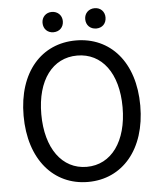

<svg xmlns="http://www.w3.org/2000/svg" viewBox="-60 -961 863 1026"><g transform="rotate(-5 371.0 -448.0)"><path d="M371 13C555 13 684 -134 684 -369C684 -604 555 -746 371 -746C187 -746 58 -604 58 -369C58 -134 187 13 371 13ZM371 -68C239 -68 153 -186 153 -369C153 -552 239 -665 371 -665C503 -665 589 -552 589 -369C589 -186 503 -68 371 -68ZM256 -800C288 -800 311 -822 311 -855C311 -886 288 -909 256 -909C225 -909 202 -886 202 -855C202 -822 225 -800 256 -800ZM486 -800C518 -800 540 -822 540 -855C540 -886 518 -909 486 -909C454 -909 431 -886 431 -855C431 -822 454 -800 486 -800Z"/></g></svg>

Font: Noto Sans HK
Style: Regular
Weight: 400
Designer: Ryoko NISHIZUKA 西塚涼子 (kana, bopomofo & ideographs); Paul D. Hunt (Latin, Greek & Cyrillic); Sandoll Communications 산돌커뮤니
Foundry: Adobe
Version: Version 2.004;hotconv 1.0.118;makeotfexe 2.5.65603